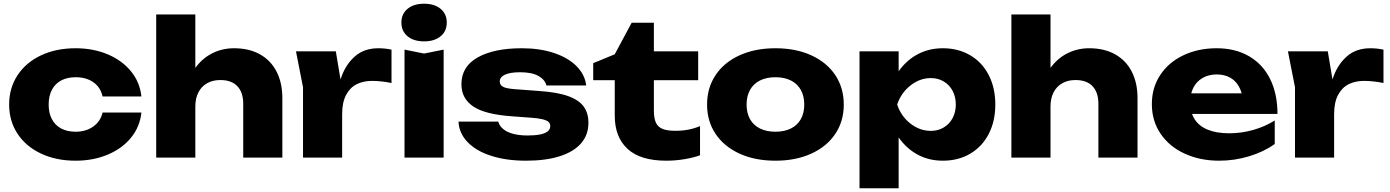

<svg xmlns="http://www.w3.org/2000/svg" viewBox="-20 -848 7478 1033"><path d="M386.8 16.6Q282 16.6 200.9 -21.6Q119.7 -59.7 74.5 -128.2Q29.2 -196.6 29.2 -285.6Q29.2 -374.5 74.5 -443.3Q119.7 -512.1 200.9 -550.3Q282 -588.4 386.8 -588.4Q481.6 -588.4 559.1 -555.8Q636.6 -523.2 684.7 -464.4Q732.7 -405.5 740.8 -329H531.8Q521.1 -378.4 482.5 -405.4Q444 -432.5 386.8 -432.5Q342.4 -432.5 309.8 -415.5Q277.1 -398.5 259.5 -365.2Q241.8 -332 241.8 -285.6Q241.8 -239.2 259.5 -206.3Q277.1 -173.3 309.8 -156.3Q342.4 -139.3 386.8 -139.3Q442.7 -139.3 481.9 -167.4Q521.1 -195.4 531.8 -242.5H740.8Q732.7 -166 685 -107.3Q637.2 -48.6 559.4 -16Q481.6 16.6 386.8 16.6Z M1030.9 -770V0H820.4V-770ZM1499.1 -320.1V0H1288.6V-289.4Q1288.6 -351.4 1256.8 -384.4Q1225.1 -417.4 1165.8 -417.4Q1124.5 -417.4 1094 -400.1Q1063.6 -382.7 1047.3 -350.7Q1030.9 -318.8 1030.9 -274.7L966.1 -308.1Q978 -397.4 1016.3 -460.7Q1054.6 -524 1112.4 -556.2Q1170.3 -588.4 1239 -588.4Q1320.6 -588.4 1379.1 -555.5Q1437.5 -522.5 1468.3 -462.2Q1499.1 -401.8 1499.1 -320.1Z M1786.8 -571.8 1820.8 -367.8V0H1610.3V-378.5L1572.4 -571.8ZM1981.6 -412.8Q1934.7 -412.8 1898.8 -394.8Q1863 -376.8 1841.9 -336.9Q1820.8 -297 1820.8 -233.3L1781.1 -282.6Q1793.2 -374.1 1819.1 -440.8Q1845 -507.6 1893.5 -548Q1941.9 -588.4 2016.2 -588.4Q2032.9 -588.4 2051 -586.6Q2069.1 -584.7 2086.4 -581V-401.4Q2057.9 -407.4 2030.9 -410.1Q2003.9 -412.8 1981.6 -412.8Z M2261.6 -559.9 2366.9 -581V0H2156.4V-581ZM2139.6 -726.7Q2139.6 -773.3 2172.9 -800.7Q2206.1 -828 2261.6 -828Q2317.2 -828 2350.4 -800.7Q2383.7 -773.3 2383.7 -726.7Q2383.7 -680.1 2350.4 -652.7Q2317.2 -625.4 2261.6 -625.4Q2206.1 -625.4 2172.9 -652.7Q2139.6 -680.1 2139.6 -726.7Z M2810.3 16.6Q2703.8 16.6 2622.7 -9.6Q2541.5 -35.7 2495.7 -83.5Q2449.8 -131.3 2446.8 -193.6H2660.7Q2667.3 -170 2687.7 -153.3Q2708 -136.6 2741.1 -127.9Q2774.2 -119.1 2819.8 -119.1Q2859.5 -119.1 2886.6 -124.7Q2913.6 -130.2 2927.1 -141.6Q2940.6 -152.9 2940.6 -170.1Q2940.6 -183.9 2930.5 -192.6Q2920.5 -201.2 2897.8 -206.6Q2875.1 -212 2836.8 -214.7L2736.9 -222.1Q2588.4 -232.4 2525.5 -275.6Q2462.5 -318.8 2462.5 -394.6Q2462.5 -489.9 2550.1 -539.2Q2637.6 -588.4 2787.8 -588.4Q2883.2 -588.4 2959.6 -563.3Q3035.9 -538.1 3081.4 -492.5Q3127 -446.9 3133.9 -388.3H2920.1Q2911.8 -419.5 2876.7 -439.4Q2841.5 -459.3 2778.2 -459.3Q2725.1 -459.3 2697 -446.3Q2668.8 -433.3 2668.8 -409.7Q2668.8 -390.9 2686.2 -381.2Q2703.6 -371.6 2750 -368.2L2881.9 -358.4Q2980.5 -351.7 3038.3 -330.4Q3096.1 -309 3121 -273.9Q3145.9 -238.8 3145.9 -187.6Q3145.9 -121.8 3105.6 -76.1Q3065.3 -30.4 2990 -6.9Q2914.8 16.6 2810.3 16.6Z M3171.6 -508.1 3287.5 -556 3378.5 -725.7H3498V-571.8H3736.3V-416.6H3498V-254.1Q3498 -212 3508.6 -188.7Q3519.2 -165.4 3543.6 -154.9Q3568 -144.3 3613.1 -144.3Q3652.2 -144.3 3684.6 -150.7Q3716.9 -157.1 3746.3 -169.6V-12.6Q3712.8 -0.2 3664 8.2Q3615.2 16.6 3564.9 16.6Q3425.1 16.6 3356.3 -47.1Q3287.5 -110.7 3287.5 -225.7V-416.6H3171.6Z M3784.2 -285.6Q3784.2 -375.5 3830.1 -444.2Q3876.1 -512.8 3959.4 -550.6Q4042.8 -588.4 4151.9 -588.4Q4261.1 -588.4 4344.5 -550.6Q4427.8 -512.8 4473.8 -444.2Q4519.7 -375.5 4519.7 -285.6Q4519.7 -195.6 4473.8 -127.4Q4427.8 -59.1 4344.5 -21.2Q4261.1 16.6 4151.9 16.6Q4042.8 16.6 3959.4 -21.2Q3876.1 -59.1 3830.1 -127.4Q3784.2 -195.6 3784.2 -285.6ZM4307.1 -285.6Q4307.1 -331 4288.6 -364.2Q4270.1 -397.5 4235.1 -415Q4200.1 -432.5 4151.9 -432.5Q4103.8 -432.5 4068.8 -415Q4033.8 -397.5 4015.3 -364.2Q3996.8 -331 3996.8 -285.6Q3996.8 -239.9 4015.3 -206.9Q4033.8 -174 4068.8 -156.7Q4103.8 -139.3 4151.9 -139.3Q4200.1 -139.3 4235.1 -156.7Q4270.1 -174 4288.6 -206.9Q4307.1 -239.9 4307.1 -285.6Z M4814.9 -571.8V-410.6L4806.3 -385.4V-222L4814.9 -174V165H4604.4V-571.8ZM5052.6 -588.4Q5135.9 -588.4 5200.1 -550.6Q5264.3 -512.8 5299.6 -444Q5335 -375.2 5335 -285.6Q5335 -196 5299.6 -127.5Q5264.3 -59.1 5200.1 -21.2Q5135.9 16.6 5052.6 16.6Q4972.7 16.6 4908.8 -20.7Q4845 -58.1 4803.4 -126.4Q4761.8 -194.6 4748.7 -285.6Q4760.8 -377.2 4802.4 -445.5Q4844 -513.8 4908.3 -551.1Q4972.7 -588.4 5052.6 -588.4ZM4988.5 -427.9Q4928.7 -427.9 4878.2 -387.9Q4827.7 -347.9 4807 -285.6Q4827.7 -222.9 4878 -183.4Q4928.3 -143.9 4988.5 -143.9Q5026.9 -143.9 5057.6 -162.3Q5088.4 -180.6 5105.4 -212.9Q5122.4 -245.2 5122.4 -285.6Q5122.4 -326.7 5105.4 -359Q5088.4 -391.3 5057.6 -409.6Q5026.9 -427.9 4988.5 -427.9Z M5631.9 -770V0H5421.4V-770ZM6100.1 -320.1V0H5889.6V-289.4Q5889.6 -351.4 5857.8 -384.4Q5826.1 -417.4 5766.8 -417.4Q5725.5 -417.4 5695 -400.1Q5664.6 -382.7 5648.3 -350.7Q5631.9 -318.8 5631.9 -274.7L5567.1 -308.1Q5579 -397.4 5617.3 -460.7Q5655.6 -524 5713.4 -556.2Q5771.3 -588.4 5840 -588.4Q5921.6 -588.4 5980.1 -555.5Q6038.5 -522.5 6069.3 -462.2Q6100.1 -401.8 6100.1 -320.1Z M6177.2 -287.9Q6177.2 -376.2 6222.3 -444.5Q6267.4 -512.8 6346.9 -550.6Q6426.4 -588.4 6525.6 -588.4Q6626.4 -588.4 6700.5 -545.3Q6774.5 -502.1 6813.8 -422.4Q6853.1 -342.6 6853.1 -235.1H6348.1V-345.7H6734.2L6667.3 -308.1Q6663 -352.4 6645 -383.6Q6627 -414.9 6596.8 -431.2Q6566.5 -447.5 6526.5 -447.5Q6482.5 -447.5 6449.9 -428.4Q6417.3 -409.3 6400.3 -375.7Q6383.3 -342.2 6383.3 -297.8Q6383.3 -244.6 6407.1 -207Q6430.8 -169.5 6478 -150.2Q6525.1 -130.9 6593.9 -130.9Q6658.6 -130.9 6722.2 -148.8Q6785.8 -166.7 6838.4 -199.8V-73.3Q6778.9 -30.7 6700.1 -7.1Q6621.2 16.6 6539.6 16.6Q6436.1 16.6 6353.4 -21.6Q6270.7 -59.7 6224 -128.8Q6177.2 -197.9 6177.2 -287.9Z M7123.8 -571.8 7157.8 -367.8V0H6947.3V-378.5L6909.4 -571.8ZM7318.6 -412.8Q7271.7 -412.8 7235.8 -394.8Q7200 -376.8 7178.9 -336.9Q7157.8 -297 7157.8 -233.3L7118.1 -282.6Q7130.2 -374.1 7156.1 -440.8Q7182 -507.6 7230.5 -548Q7278.9 -588.4 7353.2 -588.4Q7369.9 -588.4 7388 -586.6Q7406.1 -584.7 7423.4 -581V-401.4Q7394.9 -407.4 7367.9 -410.1Q7340.9 -412.8 7318.6 -412.8Z"/></svg>

Font: Unbounded Variable
Style: Regular
Weight: 400
Designer: Luke Prowse, Jean-Baptiste Morizot, Fátima Lázaro, Florian Runge
Foundry: NaN
Version: Version 1.600;FEAKit 1.0